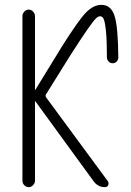

<svg xmlns="http://www.w3.org/2000/svg" viewBox="-20 -770 540 790"><path d="M72.3 -26.4V-704.1Q72.3 -713.9 80.1 -722.2Q87.9 -730.5 98.1 -730.5Q108.4 -730.5 116.2 -722.2Q124 -713.9 124 -704.1V-402.3V-400.4Q126 -400.4 126 -401.4L234.4 -578.1Q302.7 -686.5 333.5 -718.3Q364.3 -750 397.5 -750Q436.5 -750 451.2 -705.1Q465.8 -660.2 466.8 -534.2Q466.8 -524.4 460.4 -517.1Q454.1 -509.8 443.8 -509.8Q433.6 -509.8 426.8 -517.1Q419.9 -524.4 419.9 -534.2Q419.9 -603.5 416 -641.6Q412.1 -679.7 406.7 -691.4Q401.4 -703.1 391.6 -703.1Q383.8 -703.1 373.5 -692.9Q363.3 -682.6 338.4 -647Q313.5 -611.3 268.6 -541L169.9 -382.8Q165 -376 169.9 -369.1L423.8 -24.4Q428.7 -16.6 425.3 -8.3Q421.9 0 412.1 0Q381.8 0 364.3 -25.4L126 -352.5Q126 -353.5 124 -353.5V-352.5V-26.4Q124 -16.6 116.2 -8.3Q108.4 0 98.1 0Q87.9 0 80.1 -7.8Q72.3 -15.6 72.3 -26.4Z"/></svg>

Font: Rounded-X Mgen+ 1m light
Style: Regular
Weight: 200
Designer: [Source Han Sans]
Ryoko NISHIZUKA  (kana & ideographs); Paul D. Hunt (Latin, Greek & Cyrillic); Wenlong ZHANG  (bopomofo
Version: Version 1.059.20150602